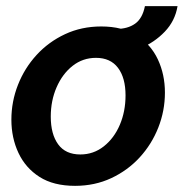

<svg xmlns="http://www.w3.org/2000/svg" viewBox="-20 -594 597 624"><path d="M224 10Q154 10 108.5 -19Q63 -48 40 -97Q17 -146 17 -205Q17 -264 38.5 -318.5Q60 -373 99 -415.5Q138 -458 191.5 -483Q245 -508 309 -508Q378 -508 424 -479Q470 -450 493 -401Q516 -352 516 -293Q516 -234 494.5 -179.5Q473 -125 434 -82.5Q395 -40 341.5 -15Q288 10 224 10ZM241 -92Q284 -92 317.5 -118.5Q351 -145 369.5 -188.5Q388 -232 388 -284Q388 -341 363.5 -373.5Q339 -406 292 -406Q249 -406 216 -380Q183 -354 164 -310.5Q145 -267 145 -215Q145 -158 169 -125Q193 -92 241 -92ZM343 -418 358 -500Q395 -500 419 -517Q443 -534 451 -574H557Q549 -526 515.5 -491Q482 -456 436 -437Q390 -418 343 -418Z"/></svg>

Font: Cabin VF Beta
Style: Italic
Weight: 400
Italic angle: -7°
Designer: Pablo Impallari
Foundry: Pablo Impallari. http://www.impallari.com Igino Marini. http://www.ikern.com
Version: Version 2.300